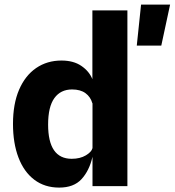

<svg xmlns="http://www.w3.org/2000/svg" viewBox="-20 -824 773 850"><path d="M242 6.5Q178 6.5 132 -28.2Q86 -63 61.8 -126.5Q37.5 -190 37.5 -275.5Q37.5 -364 64.5 -426.8Q91.5 -489.5 140 -522.8Q188.5 -556 252 -556Q305.5 -556 340.2 -532.2Q375 -508.5 389 -473.5V-778H544V0H389.5V-130.5L389 -128Q375 -68 340.8 -30.8Q306.5 6.5 242 6.5ZM193 -272.5Q193 -121 297.5 -121Q334.5 -121 360 -136.2Q385.5 -151.5 389 -167.5L389.5 -167V-367L389 -366.5Q381 -395 358.5 -411.5Q336 -428 299 -428Q248.5 -428 220.8 -389.8Q193 -351.5 193 -272.5ZM585.5 -622 604.5 -803.5H733L694 -622Z"/></svg>

Font: Spline Sans
Style: Bold
Weight: 700
Designer: Eben Sorkin, Mirko Velimirovic
Foundry: Sorkin Type
Version: Version 1.000; ttfautohint (v1.8.3)